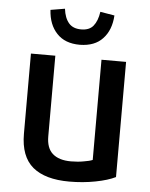

<svg xmlns="http://www.w3.org/2000/svg" viewBox="-54 -794 665 850"><g transform="rotate(5 278.5 -369.5)"><path d="M490.2 -27.3Q490.2 -155.3 490.2 -539.1Q462.9 -539.1 380.9 -539.1Q380.9 -427.7 380.9 -93.8Q367.2 -87.9 341.8 -84Q316.4 -79.1 285.2 -79.1Q231.4 -79.1 203.1 -104.5Q175.8 -128.9 175.8 -180.7Q175.8 -300.8 175.8 -539.1Q148.4 -539.1 67.4 -539.1Q67.4 -450.2 67.4 -182.6Q67.4 -82 123 -35.2Q178.7 10.7 285.2 10.7Q346.7 10.7 401.4 0Q457 -10.7 490.2 -27.3ZM420.9 -739.3Q405.3 -742.2 357.4 -750Q351.6 -709 333 -686.5Q315.4 -665 279.3 -665Q243.2 -665 224.6 -686.5Q205.1 -709 200.2 -750Q178.7 -746.1 136.7 -739.3Q140.6 -673.8 176.8 -635.7Q212.9 -596.7 279.3 -596.7Q279.3 -596.7 280.3 -596.7Q345.7 -597.7 380.9 -635.7Q417 -673.8 420.9 -739.3Z"/></g></svg>

Font: DaxlinePro-Medium
Style: Medium
Weight: 400
Designer: Hans Reichel
Version: Version 7.502; 2006